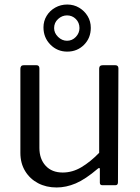

<svg xmlns="http://www.w3.org/2000/svg" viewBox="-20 -818 619 848"><path d="M257 -56Q300 -56 339.5 -79.5Q379 -103 418 -143V-515Q418 -530 434 -530H489Q503 -530 503 -516L501 -13Q501 0 490 0H432Q421 0 421 -11V-70Q421 -75 419 -76Q417 -77 412 -73Q357 -26 314.5 -8Q272 10 230 10Q184 10 148 -9Q112 -28 91 -62.5Q70 -97 70 -143V-514Q70 -530 85 -530H141Q154 -530 154 -516V-165Q154 -116 181.5 -86Q209 -56 257 -56ZM381 -695Q381 -650 351 -620Q321 -590 277 -590Q233 -590 202.5 -621Q172 -652 172 -697Q172 -725 186 -748Q200 -771 224 -784.5Q248 -798 277 -798Q306 -798 329.5 -784Q353 -770 367 -747Q381 -724 381 -695ZM331 -694Q331 -718 315 -734Q299 -750 276 -750Q254 -750 236.5 -734Q219 -718 219 -694Q219 -672 236.5 -655Q254 -638 276 -638Q299 -638 315 -655Q331 -672 331 -694Z"/></svg>

Font: Libre Franklin Thin
Style: Regular
Weight: 400
Version: Version 3.000